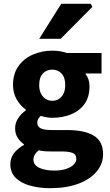

<svg xmlns="http://www.w3.org/2000/svg" viewBox="-20 -773 574 1004"><path d="M242 211Q184 211 136.5 197.5Q89 184 61.5 156.5Q34 129 34 85Q34 54 52.5 29Q71 4 105 -15V-19Q86 -32 72.5 -52.5Q59 -73 59 -103Q59 -130 75 -154.5Q91 -179 115 -196V-200Q88 -218 68 -252Q48 -286 48 -329Q48 -388 77 -428Q106 -468 153 -488Q200 -508 253 -508Q274 -508 293.5 -505Q313 -502 330 -496H511V-389H428V-385Q438 -372 443 -356.5Q448 -341 448 -322Q448 -266 422 -229.5Q396 -193 351.5 -175Q307 -157 253 -157Q240 -157 225 -159.5Q210 -162 193 -167Q184 -159 179.5 -151Q175 -143 175 -130Q175 -112 192 -102.5Q209 -93 250 -93H330Q422 -93 470.5 -63.5Q519 -34 519 33Q519 84 485 124.5Q451 165 389 188Q327 211 242 211ZM253 -246Q273 -246 288 -255.5Q303 -265 312 -283Q321 -301 321 -329Q321 -369 301.5 -389Q282 -409 253 -409Q224 -409 204.5 -389Q185 -369 185 -329Q185 -301 194.5 -283Q204 -265 219 -255.5Q234 -246 253 -246ZM265 119Q298 119 323.5 111Q349 103 364 89Q379 75 379 58Q379 34 359 26.5Q339 19 303 19H252Q226 19 210.5 17.5Q195 16 182 13Q168 25 161.5 36.5Q155 48 155 62Q155 90 185.5 104.5Q216 119 265 119ZM185 -570 300 -753H455L463 -737L297 -570Z"/></svg>

Font: Source Sans 3 ExtraLight
Style: Bold
Weight: 700
Version: Version 3.052;hotconv 1.1.0;makeotfexe 2.6.0